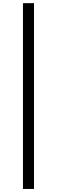

<svg xmlns="http://www.w3.org/2000/svg" viewBox="-20 -982 367 1236"><path d="M127.8 -961.6V234.4H198.9V-961.6Z"/></svg>

Font: Riot Sans 2.0
Style: Regular
Weight: 400
Designer: Rasmus Andersson
Foundry: rsms
Version: Version 3.006;hotconv 1.0.109;makeotfexe 2.5.65596